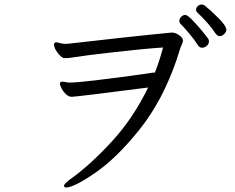

<svg xmlns="http://www.w3.org/2000/svg" viewBox="-20 -819 1040 849"><path d="M853 -763Q847 -769 847 -776Q847 -785 854.5 -792Q862 -799 872 -799Q880 -799 887 -793Q910 -775 945.5 -739.5Q981 -704 981 -687Q981 -678 970 -667Q960 -659 952 -659Q942 -659 933 -671Q922 -689 898.5 -716Q875 -743 853 -763ZM874 -608Q862 -608 856 -618Q841 -642 817.5 -670Q794 -698 777 -715Q773 -719 773 -726Q773 -736 781 -744.5Q789 -753 799 -753Q809 -753 831.5 -729.5Q854 -706 874.5 -681Q895 -656 901 -647Q904 -643 904 -636Q904 -625 894.5 -616.5Q885 -608 874 -608ZM701 -609Q622 -604 485.5 -588.5Q349 -573 294 -564Q284 -562 271 -562Q263 -562 259 -563Q247 -569 233 -588Q219 -607 219 -622Q219 -625 221 -629Q224 -632 228 -632Q232 -632 240.5 -629.5Q249 -627 256 -626L270 -625L285 -626Q368 -636 516 -652Q664 -668 739 -675H741Q755 -675 772 -663.5Q789 -652 789 -640Q789 -632 785 -625Q779 -614 769 -580L761 -555Q699 -374 597.5 -247Q496 -120 401.5 -55Q307 10 272 10Q265 10 264 6L263 3Q263 -2 270 -9Q277 -16 282.5 -20Q288 -24 290 -26Q375 -86 471.5 -190Q568 -294 635 -432Q316 -391 297 -391Q284 -391 272 -402Q260 -413 252.5 -427.5Q245 -442 245 -449Q245 -458 255 -458Q260 -458 268 -456.5Q276 -455 281 -454H292Q345 -454 625 -493Q635 -494 644 -496Q653 -498 661 -498H665Q686 -552 701 -609Z"/></svg>

Font: Fusion Kai T
Style: Regular
Weight: 400
Designer: Fontworks Inc.
Version: Version 24.134;May 13, 2024